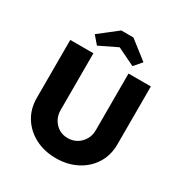

<svg xmlns="http://www.w3.org/2000/svg" viewBox="-207 -1074 1179 1236"><g transform="rotate(30 382.5 -455.5)"><path d="M83 -269V-700H255V-278Q255 -240 272 -209.5Q289 -179 318 -161.5Q347 -144 383 -144Q421 -144 450.5 -161.5Q480 -179 498 -209.5Q516 -240 516 -278V-700H682V-269Q682 -189 643.5 -127Q605 -65 537 -29.5Q469 6 383 6Q296 6 228 -29.5Q160 -65 121.5 -127Q83 -189 83 -269ZM337 -917H427L563 -811L514 -754L382 -818L250 -754L201 -811Z"/></g></svg>

Font: Mach
Style: Bold
Weight: 700
Version: Version 1.002